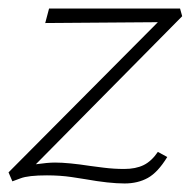

<svg xmlns="http://www.w3.org/2000/svg" viewBox="-21 -420 456 450"><path d="M349 -64 371 -52Q349 -16 325.5 -3Q302 10 271 10Q235 10 179 0Q174 -1 147 -5Q120 -9 89 -9Q45 -9 27 -2Q9 5 8 5L-1 -16L349 -368L85 -366L94 -400H401L406 -382L63 -35Q91 -39 108 -39Q139 -39 191 -31Q198 -30 222 -27Q246 -24 270 -24Q297 -24 315.5 -33Q334 -42 349 -64Z"/></svg>

Font: Ysabeau Light
Style: Italic
Weight: 300
Italic angle: -12°
Designer: Christian Thalmann (Catharsis Fonts)
Version: Version 0.003